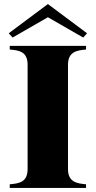

<svg xmlns="http://www.w3.org/2000/svg" viewBox="-20 -926 472 946"><path d="M28 -18V0H404V-18C360 -22 315 -28 315 -93V-607C315 -672 360 -678 404 -682V-700H28V-682C74 -678 116 -672 116 -607V-93C116 -28 74 -22 28 -18ZM409 -762 216 -906 23 -762 42 -741 216 -841 390 -741Z"/></svg>

Font: Sprat
Style: Bold
Weight: 700
Designer: Ethan Nakache
Foundry: Collletttivo
Version: Version 2.000;Glyphs 3.2 (3217)